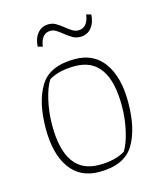

<svg xmlns="http://www.w3.org/2000/svg" viewBox="-102 -730 696 817"><g transform="rotate(-15 246.0 -321.5)"><path d="M239 -598Q223 -611 212 -617.5Q201 -624 189 -624Q148 -624 140 -567L119 -573Q121 -609 139.5 -631Q158 -653 188 -653Q205 -653 218.5 -645.5Q232 -638 251 -623Q268 -609 280 -602Q292 -595 305 -595Q346 -595 354 -652L375 -646Q373 -610 354.5 -588Q336 -566 306 -566Q288 -566 273.5 -574Q259 -582 239 -598ZM62 -225Q62 -343 104 -412Q146 -481 257 -481Q341 -481 385.5 -418.5Q430 -356 430 -246Q430 -128 388 -59Q346 10 235 10Q151 10 106.5 -52.5Q62 -115 62 -225ZM357 -46Q376 -76 388 -129Q400 -182 400 -238Q400 -452 250 -452Q179 -452 135 -425Q116 -395 104 -342Q92 -289 92 -233Q92 -19 242 -19Q313 -19 357 -46Z"/></g></svg>

Font: Athiti ExtraLight
Style: Regular
Weight: 275
Designer: CadsonDemak Team
Foundry: CadsonDemak
Version: Version 1.033